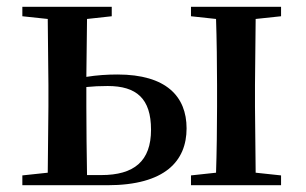

<svg xmlns="http://www.w3.org/2000/svg" viewBox="-20 -547 903 567"><path d="M46 0H297C468 0 531 -72 531 -168C531 -262 471 -327 327 -327C297 -327 266 -325 235 -320L237 -491L310 -499V-527H46V-499L121 -491L123 -296V-232L121 -37L46 -29ZM235 -290C254 -292 275 -293 298 -293C383 -293 426 -256 426 -164C426 -71 376 -30 279 -30H237C236 -87 235 -175 235 -232ZM544 -499 618 -491C620 -435 621 -351 621 -296V-232C621 -177 620 -93 618 -37L544 -29V0H810V-29L735 -37L733 -232V-296L735 -491L810 -499V-527H544Z"/></svg>

Font: GenKiMin2 TW SB
Style: Regular
Weight: 600
Version: Version 2.100;PS 2.1;hotconv 16.6.51;makeotf.lib2.5.65220 DE